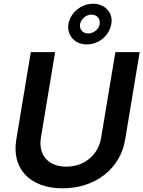

<svg xmlns="http://www.w3.org/2000/svg" viewBox="-20 -1010 777 1041"><path d="M448.9 -769.2C517 -769.2 571.7 -816.4 583.5 -879.6C595.2 -941.1 549 -989.7 484.4 -989.7C420.1 -989.7 360.8 -940.7 351.2 -879.6C341.3 -818.9 385.7 -769.2 448.9 -769.2ZM458.5 -828.5C428.6 -828.5 409.1 -851.2 414.1 -879.6C419.4 -906.6 446.7 -930.8 474.8 -930.8C506 -930.8 524.5 -909.4 520.6 -879.6C517 -851.9 487.2 -828.5 458.5 -828.5ZM605.5 -727.3 528.4 -263.1C513.8 -172.2 439.6 -106.5 339.5 -106.5C239.3 -106.5 187.1 -172.2 201.7 -263.1L278.8 -727.3H147L68.2 -252.1C42.6 -95.9 141.3 11 319.6 11C496.8 11 632.8 -95.9 658.4 -252.1L737.2 -727.3Z"/></svg>

Font: TID UI Semi Bold
Style: Italic
Weight: 600
Italic angle: -9.39999°
Designer: The TID Project Authors
Foundry: Bakken & Bæck
Version: Version 1.001;hotconv 1.0.109;makeotfexe 2.5.65596